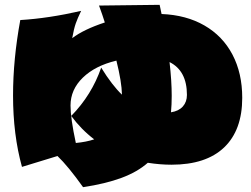

<svg xmlns="http://www.w3.org/2000/svg" viewBox="-20 -765 1040 795"><path d="M983 -360Q983 -226 908 -154.5Q833 -83 690 -83Q643 -83 592 -91Q549 -53 483 -28.5Q417 -4 324 10Q262 -77 218 -119L71 -74Q34 -207 34 -370Q34 -519 64 -682Q181 -689 316 -720Q301 -689 293.5 -667.5Q286 -646 279 -607Q326 -643 414 -672Q405 -701 390 -742L641 -745L649 -707Q751 -703 826.5 -659.5Q902 -616 942.5 -539Q983 -462 983 -360ZM370 -188Q315 -230 275 -285Q360 -372 399 -485Q444 -412 485 -373Q484 -426 462 -514Q374 -493 323 -443.5Q272 -394 272 -328Q272 -275 294 -173Q337 -177 370 -188ZM754 -372Q754 -472 682 -508Q691 -430 691 -368Q691 -332 688 -300Q720 -305 737 -324Q754 -343 754 -372Z"/></svg>

Font: Mantou Sans
Style: Regular
Weight: 400
Designer: Mant0u / artakana
Foundry: Mant0u / artakana
Version: Version 1.001;October 22, 2023;FontCreator 14.0.0.2901 64-bi